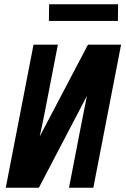

<svg xmlns="http://www.w3.org/2000/svg" viewBox="-20 -879 590 899"><path d="M7 0 137 -670H251L199 -402Q191 -361 183 -320.5Q175 -280 166 -240L392 -670H547L417 0H303L355 -268Q363 -309 371 -349.5Q379 -390 387 -430L162 0ZM532 -781H209L210 -859H533Z"/></svg>

Font: Lode
Style: Bold Italic
Weight: 700
Italic angle: -11°
Monospace: yes
Designer: Belleve Invis
Foundry: Belleve Invis
Version: Version 29.2.0; ttfautohint (v1.8.3)